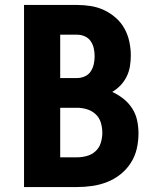

<svg xmlns="http://www.w3.org/2000/svg" viewBox="-20 -755 640 775"><path d="M77 0V-735H291Q319 -735 347 -730.5Q375 -726 400.5 -714Q426 -702 447.5 -683Q469 -664 482.5 -639.5Q496 -615 502 -587Q508 -559 508 -531Q508 -509 504.5 -487.5Q501 -466 491.5 -446.5Q482 -427 467 -411Q452 -395 433 -384Q457 -373 478 -356.5Q499 -340 513.5 -317.5Q528 -295 533.5 -269Q539 -243 539 -217Q539 -185 532 -154.5Q525 -124 508 -97.5Q491 -71 466.5 -51.5Q442 -32 413 -20.5Q384 -9 353 -4.5Q322 0 291 0ZM223 -440H291Q307 -440 322 -446.5Q337 -453 346 -466.5Q355 -480 358.5 -496Q362 -512 362 -528Q362 -544 358.5 -560Q355 -576 346 -589Q337 -602 322 -608.5Q307 -615 291 -615H223ZM291 -120Q311 -120 331 -125.5Q351 -131 366 -145Q381 -159 387 -179Q393 -199 393 -219Q393 -240 387 -260Q381 -280 366 -294Q351 -308 331 -314Q311 -320 291 -320H223V-120Z"/></svg>

Font: Iosevka Aile Heavy
Style: Regular
Weight: 900
Designer: Belleve Invis
Foundry: Belleve Invis
Version: Version 31.1.0; ttfautohint (v1.8.4)